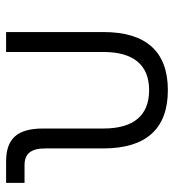

<svg xmlns="http://www.w3.org/2000/svg" viewBox="10 -568 567 626"><g transform="rotate(-90 293.0 -254.5)"><path d="M312.5 9.8C438 9.8 502 -61 502 -200.2V-517.6H437V-200.2C437 -102.1 394.5 -51.3 312.5 -51.3C230 -51.3 187.5 -102.1 187.5 -200.2V-397C187.5 -481 154.8 -517.6 79.6 -517.6H10.3V-457.5H67.9C105.5 -457.5 122.6 -436.5 122.6 -389.2V-200.2C122.6 -61 187 9.8 312.5 9.8Z"/></g></svg>

Font: Cascadia Mono Light
Style: Regular
Weight: 300
Monospace: yes
Designer: Aaron Bell
Foundry: Saja Typeworks
Version: Version 2404.023